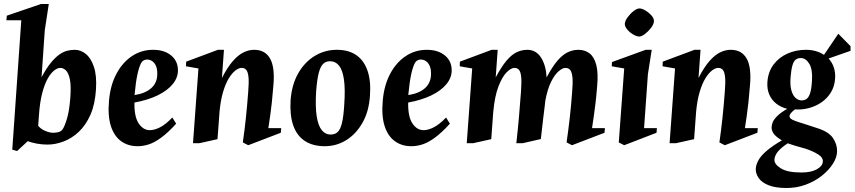

<svg xmlns="http://www.w3.org/2000/svg" viewBox="-20 -713 4255 956"><path d="M65.1 39 41.1 32.1 86 -612.1H11.9L13.9 -634.9L183.7 -693H222.9L203 -562.9L186.9 -328.4Q211.4 -373.9 233.6 -400.9Q255.9 -427.9 276.1 -441.9Q296.2 -455.9 315.1 -460.4Q334 -465 352 -465Q382 -465 407.5 -444.2Q433 -423.5 447.6 -380.2Q462.1 -336.9 458 -268.9Q453.4 -193.6 430.1 -141.1Q406.7 -88.5 371.4 -55.8Q336 -23 295.5 -8.1Q255 6.9 217 6.9Q189 6.9 163.3 2.1Q137.5 -2.8 118.1 -10ZM242.9 -51.9Q255.6 -51.9 269 -54.7Q282.4 -57.5 290.6 -67.7Q300.9 -81 312.9 -120.3Q325 -159.5 330 -225Q334.6 -285.5 327.9 -317.8Q321.3 -350 308.3 -362.4Q295.3 -374.9 280 -374.9Q266.2 -374.9 249.6 -361.9Q232.9 -349 217.3 -321.2Q201.7 -293.4 190.1 -248.9Q178.5 -204.5 174.1 -141.9L170.1 -86.7Q184.2 -69.5 206.4 -60.7Q228.5 -51.9 242.9 -51.9Z M665.1 15Q617.9 15 583.1 -9.9Q548.4 -34.9 532.1 -85.3Q515.9 -135.7 522.9 -213Q529.6 -289.1 559.8 -345.7Q590 -402.2 637 -433.6Q684 -465 742.1 -465Q798.1 -465 832.1 -437Q866.1 -409 866 -362.9Q866.2 -326.8 840.5 -294.8Q814.7 -262.8 766.1 -238.8Q717.5 -214.9 649.4 -202.4Q648 -132.4 670.4 -98.6Q692.9 -64.9 726.1 -64.9Q748.6 -64.9 776.5 -78.9Q804.4 -92.9 838.1 -127.9L857.1 -97.1Q816.6 -52.6 783.2 -28.1Q749.9 -3.5 721.4 5.7Q692.9 15 665.1 15ZM649.9 -239.6Q704.1 -248 733.1 -274.1Q762 -300.3 763 -341Q764 -367.4 757 -383.8Q750 -400.2 738.2 -408.4Q726.5 -416.5 712.2 -416.5Q704.6 -416.5 697.5 -413.4Q690.4 -410.3 684.6 -402.3Q673.9 -385.1 664.9 -345.4Q656 -305.8 649.9 -239.6Z M941 0 968.1 -372.1 906.1 -383 906.9 -406 1065 -465H1095.1L1085 -324.6Q1112.7 -378.5 1139.4 -408.9Q1166.1 -439.2 1192.4 -452.1Q1218.7 -465 1245.9 -465Q1300.1 -465 1324.9 -421.1Q1349.7 -377.2 1341 -284.9Q1337.4 -237.7 1333.5 -202.5Q1329.6 -167.2 1325.4 -137.7Q1321.1 -108.1 1316.1 -75.1H1380.1L1378.1 -52L1216 10.1L1189 -3.9Q1198 -65.9 1204.4 -126.9Q1210.9 -188 1215.9 -256Q1220 -304.4 1217.2 -330Q1214.4 -355.6 1205.9 -365.3Q1197.5 -374.9 1183 -374.9Q1169.2 -374.9 1152.6 -362.3Q1135.9 -349.8 1119.8 -323.9Q1103.7 -298.1 1091.2 -256.7Q1078.6 -215.3 1073.1 -157.1L1063 -20.1L972.9 0Z M1596.9 15Q1537.9 15 1498.1 -11Q1458.3 -37 1440.3 -88Q1422.4 -139 1426.9 -213.9Q1432.8 -292.1 1464.9 -348.1Q1497 -404.1 1547.3 -434.6Q1597.5 -465 1657 -465Q1715 -465 1753.3 -439Q1791.6 -413 1809.6 -362Q1827.6 -311 1822.1 -236.1Q1816.9 -158.2 1785.1 -102.1Q1753.2 -45.9 1704.3 -15.4Q1655.4 15 1596.9 15ZM1626 -43.1Q1648 -43.1 1661.4 -55.8Q1674.9 -68.5 1682.7 -100.6Q1690.5 -132.6 1694 -190.9Q1699.5 -268.3 1692.7 -316.1Q1685.9 -364 1668.2 -386.1Q1650.5 -408.1 1623 -408.1Q1602.9 -408.1 1589.1 -395.1Q1575.4 -382.1 1566.9 -349.4Q1558.5 -316.7 1554 -256.9Q1549.5 -181.1 1556.9 -133.9Q1564.4 -86.6 1582.2 -64.9Q1600.1 -43.1 1626 -43.1Z M2028.1 15Q1980.9 15 1946.1 -9.9Q1911.4 -34.9 1895.1 -85.3Q1878.9 -135.7 1885.9 -213Q1892.6 -289.1 1922.8 -345.7Q1953 -402.2 2000 -433.6Q2047 -465 2105.1 -465Q2161.1 -465 2195.1 -437Q2229.1 -409 2229 -362.9Q2229.2 -326.8 2203.5 -294.8Q2177.7 -262.8 2129.1 -238.8Q2080.5 -214.9 2012.4 -202.4Q2011 -132.4 2033.4 -98.6Q2055.9 -64.9 2089.1 -64.9Q2111.6 -64.9 2139.5 -78.9Q2167.4 -92.9 2201.1 -127.9L2220.1 -97.1Q2179.6 -52.6 2146.2 -28.1Q2112.9 -3.5 2084.4 5.7Q2055.9 15 2028.1 15ZM2012.9 -239.6Q2067.1 -248 2096.1 -274.1Q2125 -300.3 2126 -341Q2127 -367.4 2120 -383.8Q2113 -400.2 2101.2 -408.4Q2089.5 -416.5 2075.2 -416.5Q2067.6 -416.5 2060.5 -413.4Q2053.4 -410.3 2047.6 -402.3Q2036.9 -385.1 2027.9 -345.4Q2019 -305.8 2012.9 -239.6Z M2304 0 2331.1 -372.1 2269.1 -383 2269.9 -406 2428 -465H2458.1L2448.2 -327.7Q2476.5 -380.6 2501.8 -410.7Q2527.1 -440.9 2552.6 -452.9Q2578 -465 2605.9 -465Q2628.9 -465 2646.3 -454.2Q2663.7 -443.4 2675.4 -424Q2687.1 -404.6 2693.8 -379.9Q2700.5 -355.1 2701.6 -327.6Q2729.9 -380.7 2755.3 -410.5Q2780.7 -440.2 2806.5 -452.6Q2832.2 -465 2860.1 -465Q2892.7 -465 2915.8 -447Q2938.9 -429 2949.2 -388.8Q2959.5 -348.6 2953.1 -281.9Q2949.5 -236.2 2945.4 -201.7Q2941.4 -167.2 2937.1 -137.7Q2932.9 -108.1 2927.9 -75.1H2991.9L2989.9 -52L2828.1 10.1L2801.1 -3.9Q2810.1 -65.9 2817 -126.9Q2823.9 -188 2828.9 -256Q2833 -304 2830.1 -329.6Q2827.2 -355.3 2818.6 -365.1Q2809.9 -374.9 2795.1 -374.9Q2781.4 -374.9 2761.8 -358.4Q2742.2 -341.9 2724.3 -306.3Q2706.4 -270.6 2695.5 -213Q2694.5 -200.6 2691.2 -176.1Q2688 -151.5 2684.6 -122.7Q2681.1 -94 2678.2 -66.8Q2675.2 -39.6 2672.9 -20.7L2583.1 0H2550.9Q2558.9 -71.4 2564.2 -132.9Q2569.5 -194.5 2574 -255.9Q2577.6 -303.9 2575.1 -329.6Q2572.6 -355.4 2564.2 -365.1Q2555.9 -374.9 2541.1 -374.9Q2524.5 -374.9 2502.5 -352.8Q2480.5 -330.6 2461.9 -282.6Q2443.4 -234.6 2436.1 -156.8L2426 -20.1L2335.9 0Z M3088 10.1 3061 -3.9 3088 -372.1 3026 -383 3027.1 -404.1 3194.9 -465H3225L3206 -343.1L3186.9 -75.1H3250.9L3248.9 -52ZM3162.9 -531.1Q3150.6 -531.1 3133.1 -541.2Q3115.5 -551.3 3102.9 -566.4Q3090.4 -581.5 3091 -595.1Q3092 -609.1 3104.9 -626.9Q3117.9 -644.6 3134.7 -657.8Q3151.5 -671 3164.1 -671Q3176.4 -671 3193.6 -660.7Q3210.9 -650.5 3224.1 -635.6Q3237.2 -620.6 3236 -606Q3235 -592 3221.7 -574.4Q3208.5 -556.9 3191.7 -544Q3174.9 -531.1 3162.9 -531.1Z M3314 0 3341.1 -372.1 3279.1 -383 3279.9 -406 3438 -465H3468.1L3458 -324.6Q3485.7 -378.5 3512.4 -408.9Q3539.1 -439.2 3565.4 -452.1Q3591.7 -465 3618.9 -465Q3673.1 -465 3697.9 -421.1Q3722.7 -377.2 3714 -284.9Q3710.4 -237.7 3706.5 -202.5Q3702.6 -167.2 3698.4 -137.7Q3694.1 -108.1 3689.1 -75.1H3753.1L3751.1 -52L3589 10.1L3562 -3.9Q3571 -65.9 3577.4 -126.9Q3583.9 -188 3588.9 -256Q3593 -304.4 3590.2 -330Q3587.4 -355.6 3578.9 -365.3Q3570.5 -374.9 3556 -374.9Q3542.2 -374.9 3525.6 -362.3Q3508.9 -349.8 3492.8 -323.9Q3476.7 -298.1 3464.2 -256.7Q3451.6 -215.3 3446.1 -157.1L3436 -20.1L3345.9 0Z M3897 223.1Q3841 223.1 3806.8 209.3Q3772.6 195.5 3757.5 173.5Q3742.4 151.5 3743 127.9Q3744.3 106.4 3756.8 84.1Q3769.4 61.7 3797.7 37.6Q3826 13.4 3873.3 -14.1Q3842.3 -32.6 3832.1 -47.8Q3821.9 -62.9 3821.9 -77.8Q3821.9 -90.9 3827.9 -105.3Q3834 -119.6 3851 -136.2Q3868 -152.8 3899.6 -171.1Q3870.3 -178.1 3846.5 -196Q3822.8 -213.9 3810.6 -241.8Q3798.4 -269.8 3801 -305.1Q3805 -356.5 3832 -392Q3859 -427.5 3901 -446.2Q3943 -465 3993.1 -465Q4019.5 -465 4042.2 -458.4Q4064.9 -451.9 4082.7 -439.7L4154 -545L4214.9 -483.1V-459.9L4105.7 -421.8Q4123.6 -402.3 4132 -376.4Q4140.4 -350.6 4138 -321.1Q4135.4 -282.4 4117.1 -252.8Q4098.9 -223.1 4070.2 -203.4Q4041.6 -183.8 4007.4 -174.8Q3973.1 -165.8 3938.5 -168.3Q3928 -160.9 3919.4 -151.3Q3910.9 -141.6 3911.1 -134Q3911.4 -128.2 3916.7 -122.9Q3922.1 -117.5 3937.7 -111.6Q3953.2 -105.6 3982.2 -96.9L4052.1 -74.1Q4105.9 -56.6 4126.9 -26.5Q4148 3.6 4148 39.1Q4148 69.8 4127.4 102.1Q4106.9 134.5 4071.8 162.2Q4036.7 190 3991.7 206.6Q3946.6 223.1 3897 223.1ZM3970 145.9Q4018.2 145.9 4046.7 130.1Q4075.1 114.4 4076.9 92.9Q4079.6 72.1 4054.2 56.1Q4028.9 40.1 3991.4 27.5Q3956 17.7 3935.6 11.6Q3915.3 5.4 3902.4 0.6Q3867.8 23.1 3852.1 43.2Q3836.5 63.4 3836 82.9Q3835.2 104.6 3868.1 125.3Q3901 145.9 3970 145.9ZM3971.1 -213.1Q3986.1 -213.1 3996.6 -220.8Q4007 -228.5 4013.8 -249.4Q4020.6 -270.2 4022.9 -309.9Q4026.9 -366.2 4009.8 -395.1Q3992.6 -424 3966.9 -424Q3951.9 -424 3941.6 -415.8Q3931.2 -407.6 3925.3 -386.2Q3919.4 -364.9 3916.1 -325Q3913.5 -287 3920.6 -262.3Q3927.7 -237.5 3941.5 -225.3Q3955.2 -213.1 3971.1 -213.1Z"/></svg>

Font: Ancizar Serif Light
Style: Italic
Weight: 300
Italic angle: -4°
Designer: Cesar Puertas, Viviana Monsalve, Julian Moncada, Julian Prieto, Jose Castro, Felipe Aragon, Mariel Hernandez, Sara Alarc
Version: Version 8.100